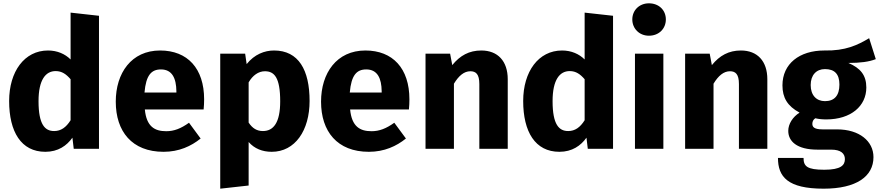

<svg xmlns="http://www.w3.org/2000/svg" viewBox="-20 -896 5293 1156"><path d="M405 -820V-538C372 -571 325 -592 269 -592C127 -592 35 -465 35 -288C35 -103 107 18 253 18C330 18 382 -19 416 -67L424 0H576V-801ZM306 -107C251 -107 212 -145 212 -287C212 -416 255 -468 315 -468C353 -468 379 -449 405 -419V-172C378 -129 347 -107 306 -107Z M1209 -298C1209 -484 1109 -592 944 -592C771 -592 677 -456 677 -284C677 -105 774 18 965 18C1058 18 1131 -16 1188 -62L1118 -157C1069 -122 1028 -106 981 -106C911 -106 862 -134 852 -237H1206C1208 -254 1209 -280 1209 -298ZM1042 -339H850C859 -443 891 -478 949 -478C1017 -478 1041 -424 1042 -347Z M1630 -592C1573 -592 1512 -569 1465 -510L1456 -573H1306V240L1477 221V-41C1512 -1 1560 18 1616 18C1757 18 1844 -111 1844 -288C1844 -474 1778 -592 1630 -592ZM1563 -107C1527 -107 1500 -123 1477 -158V-400C1501 -442 1536 -467 1575 -467C1632 -467 1667 -429 1667 -286C1667 -158 1627 -107 1563 -107Z M2445 -298C2445 -484 2345 -592 2180 -592C2007 -592 1913 -456 1913 -284C1913 -105 2010 18 2201 18C2294 18 2367 -16 2424 -62L2354 -157C2305 -122 2264 -106 2217 -106C2147 -106 2098 -134 2088 -237H2442C2444 -254 2445 -280 2445 -298ZM2278 -339H2086C2095 -443 2127 -478 2185 -478C2253 -478 2277 -424 2278 -347Z M2878 -592C2805 -592 2750 -562 2703 -504L2690 -573H2542V0H2713V-392C2742 -440 2774 -467 2812 -467C2845 -467 2866 -450 2866 -390V0H3037V-419C3037 -528 2977 -592 2878 -592Z M3500 -820V-538C3467 -571 3420 -592 3364 -592C3222 -592 3130 -465 3130 -288C3130 -103 3202 18 3348 18C3425 18 3477 -19 3511 -67L3519 0H3671V-801ZM3401 -107C3346 -107 3307 -145 3307 -287C3307 -416 3350 -468 3410 -468C3448 -468 3474 -449 3500 -419V-172C3473 -129 3442 -107 3401 -107Z M3887 -876C3829 -876 3787 -834 3787 -779C3787 -724 3829 -681 3887 -681C3948 -681 3989 -724 3989 -779C3989 -834 3948 -876 3887 -876ZM3974 -573H3803V0H3974Z M4441 -592C4368 -592 4313 -562 4266 -504L4253 -573H4105V0H4276V-392C4305 -440 4337 -467 4375 -467C4408 -467 4429 -450 4429 -390V0H4600V-419C4600 -528 4540 -592 4441 -592Z M5213 -666C5144 -625 5071 -589 4943 -592C4793 -592 4691 -512 4691 -382C4691 -308 4721 -257 4794 -218C4753 -192 4726 -150 4726 -108C4726 -46 4777 5 4902 5H4985C5042 5 5067 28 5067 62C5067 98 5044 126 4943 126C4839 126 4818 105 4818 55H4664C4664 168 4722 240 4939 240C5135 240 5239 167 5239 50C5239 -46 5154 -117 5020 -117H4933C4878 -117 4871 -134 4871 -151C4871 -164 4877 -177 4889 -184C4910 -179 4931 -177 4955 -177C5104 -177 5196 -258 5196 -369C5196 -444 5160 -486 5088 -517C5160 -517 5213 -524 5253 -540ZM4947 -480C5005 -480 5034 -450 5034 -387C5034 -321 5004 -287 4947 -287C4896 -287 4861 -322 4861 -384C4861 -444 4895 -480 4947 -480Z"/></svg>

Font: Glow Sans SC Normal ExtraBold
Style: Regular
Weight: 800
Designer: Ryoko NISHIZUKA (kana, bopomofo & ideographs); Paul D. Hunt (Latin, Greek & Cyrillic); Sandoll Communications, Soo-young
Version: Version 0.93